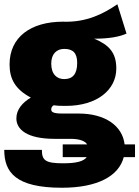

<svg xmlns="http://www.w3.org/2000/svg" viewBox="-25 -656 655 903"><path d="M610 23H561C551 -64 470 -122 345 -122H268C219 -122 216 -132 216 -142C216 -150 220 -157 228 -161C246 -158 264 -158 285 -158C431 -158 522 -233 522 -334C522 -408 488 -445 418 -474C488 -474 537 -483 570 -498L527 -636C461 -591 382 -550 271 -554C119 -554 20 -481 20 -353C20 -284 47 -236 120 -197C81 -174 52 -141 52 -99C52 -47 102 -3 232 -3H306C345 -3 373 5 385 23H270V83H383C368 103 334 112 272 112C188 112 172 98 172 49H-5C-5 153 47 227 266 227C434 227 534 172 557 83H610ZM277 -426C318 -426 338 -407 338 -360C338 -308 317 -284 277 -284C243 -284 216 -306 216 -357C216 -403 242 -426 277 -426Z"/></svg>

Font: Fira Sans Heavy
Style: Regular
Weight: 900
Designer: bBox Type GmbH & Carrois Corporate GbR & Edenspiekermann AG
Foundry: bBox Type GmbH & Carrois Corporate GbR & Edenspiekermann AG
Version: Version 4.300;PS 004.300;hotconv 1.0.88;makeotf.lib2.5.64775